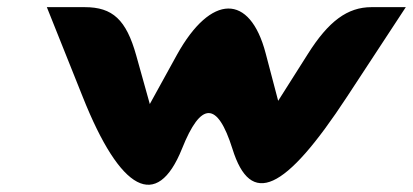

<svg xmlns="http://www.w3.org/2000/svg" viewBox="-20 -570 1155 537"><path d="M211 -300C317 -33 419 20 489 -154C542 -287 588 -287 630 -154C681 10 776 -33 951 -300L1115 -550H1019C952 -550 899 -511 841 -419L758 -288L723 -421C679 -589 570 -588 475 -417L399 -279L361 -415C333 -515 295 -550 217 -550H111Z"/></svg>

Font: Hussar Skorodowane
Style: Ky
Weight: 700
Foundry: Cannot Into Space Fonts
Version: Version 0.892